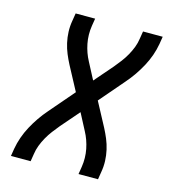

<svg xmlns="http://www.w3.org/2000/svg" viewBox="-109 -825 819 914"><g transform="rotate(15 300.0 -367.5)"><path d="M29 0 35 -37Q40 -66 50 -94.5Q60 -123 74.5 -150Q89 -177 106.5 -202.5Q124 -228 145 -252L249 -373L186 -491Q174 -514 164 -538Q154 -562 148 -588.5Q142 -615 141 -642.5Q140 -670 145 -698L151 -735H247L241 -698Q234 -653 242.5 -610Q251 -567 271 -530L314 -448L392 -538Q407 -556 421 -574.5Q435 -593 446.5 -613.5Q458 -634 466 -655Q474 -676 477 -698L483 -735H580L574 -698Q569 -669 559 -640.5Q549 -612 534.5 -585Q520 -558 502.5 -532.5Q485 -507 464 -483L360 -362L423 -244Q435 -221 445 -197Q455 -173 461 -146.5Q467 -120 468 -92.5Q469 -65 464 -37L458 0H362L368 -37Q375 -82 366.5 -125Q358 -168 338 -205L295 -287L217 -197Q202 -179 188 -160.5Q174 -142 162.5 -121.5Q151 -101 143 -80Q135 -59 132 -37L126 0Z"/></g></svg>

Font: Iosevka Curly MdExObl
Style: Regular
Weight: 500
Width: 7
Italic angle: -9°
Monospace: yes
Designer: Belleve Invis
Foundry: Belleve Invis
Version: Version 11.1.0; ttfautohint (v1.8.3)